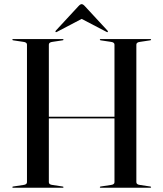

<svg xmlns="http://www.w3.org/2000/svg" viewBox="-20 -884 769 904"><path d="M210 -26Q210 -15 227.5 -13L274 -6Q279 -5.5 279 -3Q279 0 275 0H42Q38 0 38 -3Q38 -5.5 43 -6L89.5 -13Q107 -15 107 -26V-674Q107 -685 89.5 -687L43 -694Q38 -694.5 38 -697Q38 -700 42 -700H275Q279 -700 279 -697Q279 -694.5 274 -694L227.5 -687Q210 -685 210 -674V-334.5H519V-674Q519 -685 501.5 -687L455 -694Q450 -694.5 450 -697Q450 -700 454 -700H687Q691.5 -700 691.5 -697Q691.5 -694.5 686.5 -694L640 -687Q622 -685 622 -674V-26Q622 -15 640 -13L686.5 -6Q691.5 -5.5 691.5 -3Q691.5 0 687 0H454Q450 0 450 -3Q450 -5.5 455 -6L501.5 -13Q519 -15 519 -26V-326.5H210ZM487 -733Q485.5 -731.5 480.5 -734.5L364.5 -795L249 -734.5Q244 -731.5 242 -733Q239.5 -735.5 243 -740L349 -854.5Q358 -864.5 364.5 -864.5Q371 -864.5 380 -854.5L486 -740Q489.5 -735.5 487 -733Z"/></svg>

Font: Fraunces 144pt S000
Style: Regular
Weight: 400
Version: Version 1.000; ttfautohint (v1.8.3)